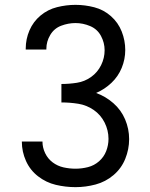

<svg xmlns="http://www.w3.org/2000/svg" viewBox="-20 -763 616 791"><path d="M291 8Q333 8 374 -3Q415 -14 447.5 -41.5Q480 -69 496 -108.5Q512 -148 512 -190Q512 -232 495.5 -271Q479 -310 447 -338Q415 -366 376 -380Q411 -395 439 -421.5Q467 -448 481.5 -483.5Q496 -519 496 -557Q496 -596 481.5 -633Q467 -670 437 -696.5Q407 -723 368.5 -733Q330 -743 291 -743Q253 -743 215 -733.5Q177 -724 147 -699Q117 -674 101.5 -638Q86 -602 86 -563V-559H171V-562Q171 -592 187 -619Q203 -646 232 -657Q261 -668 291 -668Q322 -668 351.5 -655.5Q381 -643 396 -615Q411 -587 411 -556Q411 -524 396.5 -494.5Q382 -465 355.5 -446Q329 -427 297 -422Q265 -417 233 -417V-341Q268 -341 302.5 -335.5Q337 -330 366 -310Q395 -290 411 -258Q427 -226 427 -191Q427 -165 417.5 -140.5Q408 -116 388 -98.5Q368 -81 342.5 -74.5Q317 -68 291 -68Q266 -68 241.5 -73.5Q217 -79 197 -94Q177 -109 166 -132Q155 -155 155 -179V-180H70V-179Q70 -138 87 -100Q104 -62 137 -36.5Q170 -11 210 -1.5Q250 8 291 8Z"/></svg>

Font: Iosevka Sparkle
Style: Regular
Weight: 400
Designer: Belleve Invis
Foundry: Belleve Invis
Version: Version 4.5.0; ttfautohint (v1.8.3)